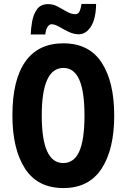

<svg xmlns="http://www.w3.org/2000/svg" viewBox="-20 -945 642 975"><path d="M560 -358Q560 -186 495.5 -88Q431 10 302 10Q171 10 107 -89Q43 -188 43 -359Q43 -539 108.5 -632Q174 -725 302 -725Q432 -725 496 -627.5Q560 -530 560 -358ZM192 -358Q192 -117 301 -117Q356 -117 382.5 -176Q409 -235 409 -358Q409 -481 382.5 -540.5Q356 -600 302 -600Q192 -600 192 -358ZM136 -770Q137 -802 143.5 -837.5Q150 -873 168.5 -898.5Q187 -924 224 -924Q251 -924 274.5 -911Q298 -898 320 -885.5Q342 -873 363 -873Q377 -873 383.5 -886.5Q390 -900 394 -925H468Q467 -850 442 -810.5Q417 -771 380 -771Q354 -771 328.5 -783.5Q303 -796 280.5 -809Q258 -822 241 -822Q232 -822 222.5 -810Q213 -798 210 -770Z"/></svg>

Font: Noto Sans Bengali ExtraCondensed
Style: Bold
Weight: 700
Width: 2
Designer: Joana Ranito - Universal Thirst; Jelle Bosma - Monotype Design Team
Foundry: Universal Thirst ehf.
Version: Version 3.000; ttfautohint (v1.8.4.7-5d5b)